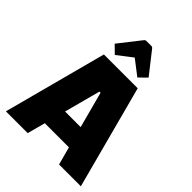

<svg xmlns="http://www.w3.org/2000/svg" viewBox="-239 -974 1096 1096"><g transform="rotate(45 309.5 -425.5)"><path d="M7 0 173 -625H446L612 0H436L314 -457H305L183 0ZM118 -109V-238H501V-109ZM219 -667 173 -712 275 -842Q281 -851 290 -851H330Q339 -851 345 -842L447 -712L401 -667L310 -737Z"/></g></svg>

Font: Changa
Style: Bold
Weight: 700
Designer: Eduardo Rodriguez Tunni
Foundry: Eduardo Rodriguez Tunni
Version: Version 3.002; ttfautohint (v1.8.2)